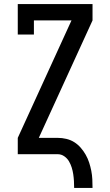

<svg xmlns="http://www.w3.org/2000/svg" viewBox="-20 -755 540 940"><path d="M343 165Q343 148 342 131Q341 114 338.5 97.5Q336 81 331 65Q326 49 317.5 34.5Q309 20 294.5 10Q280 0 263 0H67V-80L330 -655H146V-586H67V-735H433V-655L170 -80H263Q284 -80 305 -75Q326 -70 343.5 -59Q361 -48 375 -32Q389 -16 399.5 2.5Q410 21 416.5 41Q423 61 427 81.5Q431 102 432 123Q433 144 433 165Z"/></svg>

Font: Iosevka Slab Medium
Style: Regular
Weight: 500
Monospace: yes
Designer: Belleve Invis
Foundry: Belleve Invis
Version: Version 11.1.1; ttfautohint (v1.8.3)